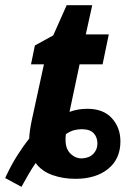

<svg xmlns="http://www.w3.org/2000/svg" viewBox="-73 -682 514 743"><path d="M-53 7Q-31 -41 -7 -79Q17 -117 40 -146Q41 -174 50 -217L97 -433H47L62 -506L133 -545L185 -662H284L259 -549H348L324 -433H235L196 -249Q228 -261 265 -261Q327 -261 360 -224.5Q393 -188 393 -135Q393 -67 345.5 -28.5Q298 10 219 10Q171 10 130 -4.5Q89 -19 65 -51Q51 -31 38 -8.5Q25 14 10 41ZM243 -69Q272 -70 288 -86.5Q304 -103 304 -126Q304 -151 289.5 -166.5Q275 -182 243 -182Q230 -182 215 -178.5Q200 -175 182 -163Q176 -114 196 -91.5Q216 -69 243 -69Z"/></svg>

Font: Noto Sans ExtraCondensed ExtraBold
Style: Italic
Weight: 800
Width: 2
Italic angle: -12°
Designer: Monotype Design Team
Foundry: Monotype Imaging Inc.
Version: Version 2.013; ttfautohint (v1.8.4.7-5d5b)